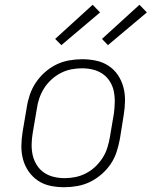

<svg xmlns="http://www.w3.org/2000/svg" viewBox="-20 -776 640 804"><path d="M249 8Q219 8 190.5 2Q162 -4 139 -19.5Q116 -35 100 -58Q84 -81 76.5 -108.5Q69 -136 69.5 -166Q70 -196 75 -226L92 -326Q96 -353 105 -379.5Q114 -406 130 -430Q146 -454 168 -473.5Q190 -493 215.5 -505.5Q241 -518 269 -523Q297 -528 324 -528Q354 -528 382.5 -522Q411 -516 434.5 -500.5Q458 -485 473.5 -462Q489 -439 496.5 -411.5Q504 -384 503.5 -354Q503 -324 498 -294L482 -194Q477 -167 468.5 -140.5Q460 -114 444 -90Q428 -66 405.5 -46.5Q383 -27 357.5 -14.5Q332 -2 304 3Q276 8 249 8ZM251 -30Q273 -30 295.5 -34.5Q318 -39 339.5 -50Q361 -61 378.5 -77.5Q396 -94 409 -114Q422 -134 429 -156Q436 -178 440 -201L457 -301Q460 -324 460.5 -348Q461 -372 456.5 -394Q452 -416 440 -435Q428 -454 410 -466.5Q392 -479 369.5 -484.5Q347 -490 323 -490Q301 -490 278 -485.5Q255 -481 234 -470Q213 -459 195 -442.5Q177 -426 164.5 -406Q152 -386 144.5 -364Q137 -342 134 -319L117 -219Q113 -196 112.5 -172Q112 -148 117 -126Q122 -104 134 -85Q146 -66 164 -53.5Q182 -41 204.5 -35.5Q227 -30 251 -30ZM432 -587 407 -613 564 -756 595 -724ZM237 -587 211 -613 368 -756 399 -724Z"/></svg>

Font: Iosevka Etoile Extralight
Style: Italic
Weight: 200
Italic angle: -9°
Designer: Belleve Invis
Foundry: Belleve Invis
Version: Version 22.1.2; ttfautohint (v1.8.4)